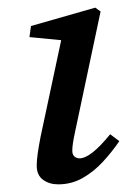

<svg xmlns="http://www.w3.org/2000/svg" viewBox="-20 -471 332 502"><path d="M76 -38Q76 -51 78.5 -69Q81 -87 86 -113L143 -380L160 -364L57 -374L61 -403L229 -451L243 -441L176 -125Q169 -93 169 -77Q169 -67 174.5 -62Q180 -57 188 -57Q217 -57 268 -120L292 -102Q273 -74 249 -48Q225 -22 196 -5.5Q167 11 132 11Q109 11 92.5 -1Q76 -13 76 -38Z"/></svg>

Font: Lisu Bosa SemiBold
Style: Italic
Weight: 600
Italic angle: -19°
Designer: David Morse, Annie Olsen, Victor Gaultney, Frank Grießhammer (Latin)
Foundry: SIL International
Version: Version 2.000